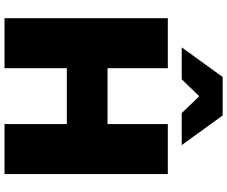

<svg xmlns="http://www.w3.org/2000/svg" viewBox="-96 -886 982 829"><g transform="rotate(90 394.5 -471.0)"><path d="M184.1 -765.1 312 -941.9H478L606 -765.1H467.8L395 -840.8L321.8 -765.1ZM58.1 0V-705.1H273.9V-444.8H515.1V-705.1H731V0H515.1V-269H273.9V0Z"/></g></svg>

Font: Mulish ExtraBlack
Style: Regular
Weight: 1000
Designer: Vernon Adams
Foundry: Vernon Adams
Version: Version 3.603; ttfautohint (v1.8.3)